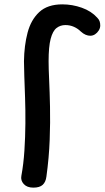

<svg xmlns="http://www.w3.org/2000/svg" viewBox="-20 -847 480 881"><path d="M426 -766Q434 -758 437 -749.5Q440 -741 440 -730Q440 -718 433 -707Q426 -696 416 -689.5Q406 -683 394 -683Q384 -683 373 -687.5Q362 -692 350 -703Q337 -716 319 -724Q301 -732 280 -732Q257 -732 239.5 -718.5Q222 -705 212.5 -669Q203 -633 203 -566Q203 -534 205.5 -480.5Q208 -427 209.5 -357Q211 -287 208 -205.5Q205 -124 193 -37Q190 -12 176 1Q162 14 133 14Q104 14 89 -2.5Q74 -19 78 -40Q88 -94 92 -156Q96 -218 96.5 -280.5Q97 -343 95 -399Q93 -455 91.5 -498.5Q90 -542 90 -566Q91 -638 106.5 -697Q122 -756 160 -791.5Q198 -827 266 -827Q312 -827 355.5 -811.5Q399 -796 426 -766Z"/></svg>

Font: Playpen Sans Medium
Style: Regular
Weight: 500
Designer: Laura Meseguer, Veronika Burian, José Scaglione
Foundry: TypeTogether
Version: Version 1.001